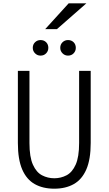

<svg xmlns="http://www.w3.org/2000/svg" viewBox="-20 -1128 656 1160"><path d="M308 12Q239 12 189.8 -15.8Q140.5 -43.5 114.2 -104.2Q88 -165 88 -264V-700H158V-264Q158 -179 179 -132.8Q200 -86.5 234.2 -68.8Q268.5 -51 308 -51Q347.5 -51 381.8 -68.8Q416 -86.5 437 -132.8Q458 -179 458 -264V-700H528V-264Q528 -165 501.5 -104.2Q475 -43.5 425.8 -15.8Q376.5 12 308 12ZM225 -792Q205.5 -792 191.8 -805.8Q178 -819.5 178 -839Q178 -859.5 191.8 -872.8Q205.5 -886 225 -886Q245.5 -886 258.8 -872.8Q272 -859.5 272 -839Q272 -819.5 258.8 -805.8Q245.5 -792 225 -792ZM391 -792Q371.5 -792 357.8 -805.8Q344 -819.5 344 -839Q344 -859.5 357.8 -872.8Q371.5 -886 391 -886Q411.5 -886 424.8 -872.8Q438 -859.5 438 -839Q438 -819.5 424.8 -805.8Q411.5 -792 391 -792ZM253 -952 395 -1108H502L324 -952Z"/></svg>

Font: Overpass Mono Light
Style: Regular
Weight: 300
Monospace: yes
Designer: Delve Withrington, Dave Bailey
Foundry: Delve Fonts LLC
Version: Version 4.000